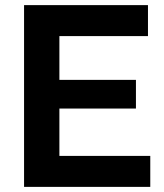

<svg xmlns="http://www.w3.org/2000/svg" viewBox="-20 -730 641 750"><path d="M567 -121V0H74V-710H558V-589H212V-418H511V-306H212V-121Z"/></svg>

Font: Raleway
Style: Bold
Weight: 700
Designer: Matt McInerney, Pablo Impallari, Rodrigo Fuenzalida
Foundry: Matt McInerney, Pablo Impallari, Rodrigo Fuenzalida
Version: Version 4.026